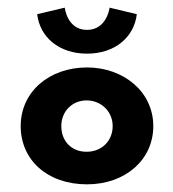

<svg xmlns="http://www.w3.org/2000/svg" viewBox="-20 -473 452 501"><path d="M140 -144C140 -183 169 -211 206 -211C243 -211 274 -183 274 -144C274 -105 245 -77 206 -77C166 -77 140 -105 140 -144ZM34 -144C34 -56 103 8 207 8C307 8 380 -56 380 -144C380 -234 302 -297 207 -297C109 -297 34 -234 34 -144ZM266 -453C266 -453 259 -395 207 -395C155 -395 149 -453 149 -453L77 -436C84 -376 134 -333 207 -333C280 -333 330 -376 337 -436Z"/></svg>

Font: Hussar Tani
Style: Bold
Weight: 700
Foundry: Cannot Into Space Fonts
Version: Version 0.92